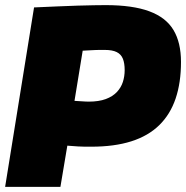

<svg xmlns="http://www.w3.org/2000/svg" viewBox="-22 -730 727 750"><path d="M-2 0 111 -701Q160 -703 202.5 -705Q245 -707 281 -708Q317 -709 344.5 -709.5Q372 -710 391 -710Q496 -710 561 -686Q626 -662 655.5 -613Q685 -564 685 -488Q685 -407 664 -345Q643 -283 600 -241Q557 -199 491 -178Q425 -157 335 -157Q321 -157 309.5 -157Q298 -157 282.5 -158Q267 -159 241 -161L214 0ZM301 -532 269 -336Q284 -335 293.5 -334.5Q303 -334 310 -333.5Q317 -333 324 -333Q364 -333 391 -343Q418 -353 434.5 -370.5Q451 -388 458 -410Q465 -432 465 -456Q465 -483 458 -500.5Q451 -518 434 -526.5Q417 -535 387 -535Q375 -535 366 -535Q357 -535 348.5 -534.5Q340 -534 329 -533.5Q318 -533 301 -532Z"/></svg>

Font: Georama ExtraCondensed Thin Black
Style: Italic
Weight: 900
Italic angle: -9°
Version: Version 1.001